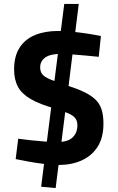

<svg xmlns="http://www.w3.org/2000/svg" viewBox="-20 -830 600 980"><path d="M264 130 190 123 245 -311 318 -299ZM254 -387 308 -810H382L328 -376ZM280 12Q247 12 206.5 7Q166 2 127 -5Q88 -12 60 -18L73 -122Q101 -118 138 -114Q175 -110 211 -107.5Q247 -105 272 -105Q326 -105 350.5 -128.5Q375 -152 375 -190Q375 -211 365.5 -225Q356 -239 330 -251Q304 -263 257 -277Q183 -298 137.5 -324Q92 -350 72 -386.5Q52 -423 52 -476Q52 -544 80.5 -587.5Q109 -631 159.5 -651.5Q210 -672 277 -672Q309 -672 349.5 -668Q390 -664 428.5 -658Q467 -652 495 -646L484 -540Q454 -543 417 -546.5Q380 -550 345.5 -552.5Q311 -555 291 -555Q237 -555 211 -536.5Q185 -518 185 -486Q185 -465 196 -451Q207 -437 237 -424.5Q267 -412 322 -394Q375 -377 411 -359.5Q447 -342 468.5 -320.5Q490 -299 499 -269.5Q508 -240 508 -199Q508 -127 478 -80.5Q448 -34 396.5 -11Q345 12 280 12Z"/></svg>

Font: Titillium Web SemiBold
Style: Regular
Weight: 600
Designer: Mohamed Gaber, Accademia di Belle Arti di Urbino
Foundry: Kief Type Foundry, Accademia di Belle Arti di Urbino
Version: Version 3.000; ttfautohint (v1.8.4)